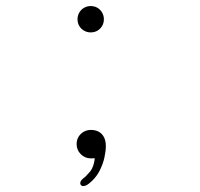

<svg xmlns="http://www.w3.org/2000/svg" viewBox="-20 -510 659 634"><path d="M279.5 -403Q267.5 -403 257.5 -408.8Q247.5 -414.5 241.8 -424.2Q236 -434 236 -446.5Q236 -458.5 241.8 -468.5Q247.5 -478.5 257.5 -484.2Q267.5 -490 279.5 -490Q292 -490 301.8 -484.2Q311.5 -478.5 317.2 -468.5Q323 -458.5 323 -446.5Q323 -434 317.2 -424.2Q311.5 -414.5 301.8 -408.8Q292 -403 279.5 -403ZM280.5 -81Q294 -81 305 -75.5Q316 -70 322.8 -58Q329.5 -46 329.5 -27Q329.5 -12 324.8 10.2Q320 32.5 308 55.5Q296 78.5 274 96Q269 100 264 102.2Q259 104.5 255 104.5Q251 104.5 248 102Q245 99.5 245 95.5Q245 91 247.2 87.2Q249.5 83.5 255 79Q264 72.5 277 57Q290 41.5 293 12.5Q290.5 12.5 287.5 12.8Q284.5 13 280.5 13Q260.5 13 246.8 -0.8Q233 -14.5 233 -34.5Q233 -47.5 239.2 -58Q245.5 -68.5 256.2 -74.8Q267 -81 280.5 -81Z"/></svg>

Font: Sono Monospace ExtraLight
Style: Regular
Weight: 250
Version: Version 2.112